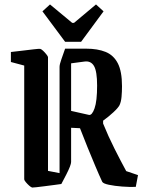

<svg xmlns="http://www.w3.org/2000/svg" viewBox="-20 -834 641 864"><path d="M440 -16Q426 -46 409 -86.5Q392 -127 374 -171Q356 -215 340 -257Q331 -257 321 -258Q311 -259 300 -259V-105Q300 -91 278 -48L256 -6Q244 -4 223 -1.5Q202 1 180.5 4Q159 7 143.5 8.5Q128 10 125 10Q120 9 111.5 1.5Q103 -6 96 -14.5Q89 -23 89 -27V-539L29 -555V-600Q47 -602 76.5 -605.5Q106 -609 131 -612Q156 -615 161 -614Q166 -613 174 -605.5Q182 -598 189 -589Q196 -580 196 -577V-65L248 -55V-533Q248 -544 256 -566.5Q264 -589 273 -615H368Q419 -615 455 -600.5Q491 -586 510 -549.5Q529 -513 529 -446Q529 -422 527 -399Q525 -376 518 -361Q512 -349 490.5 -329Q469 -309 444 -291V-278Q467 -221 496 -163.5Q525 -106 548 -64L601 -46L591 7Q564 8 530 5.5Q496 3 470 -2.5Q444 -8 440 -16ZM380 -317Q394 -314 405.5 -346.5Q417 -379 417 -449Q417 -513 403 -537Q389 -561 360 -557L300 -549V-335ZM273 -646 171 -783 205 -814 305 -731H313L412 -814L446 -783L345 -646Z"/></svg>

Font: Grenze Gotisch Medium
Style: Regular
Weight: 500
Designer: Renata Polastri
Foundry: Omnibus-Type
Version: Version 1.001